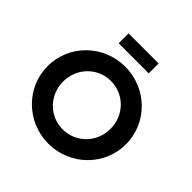

<svg xmlns="http://www.w3.org/2000/svg" viewBox="-205 -963 1146 1146"><g transform="rotate(45 368.0 -390.0)"><path d="M241 -708.3H495.1V-791.7H241ZM368.1 12.5C550.7 12.5 698.6 -132.6 698.6 -312.5C698.6 -492.4 550.7 -637.5 368.1 -637.5C185.4 -637.5 37.5 -492.4 37.5 -312.5C37.5 -132.6 185.4 12.5 368.1 12.5ZM368.1 -108.3C255.6 -108.3 168.1 -199.3 168.1 -312.5C168.1 -425.7 255.6 -516.7 368.1 -516.7C480.6 -516.7 568.1 -425.7 568.1 -312.5C568.1 -199.3 480.6 -108.3 368.1 -108.3Z"/></g></svg>

Font: Afacad
Style: Bold
Weight: 700
Designer: Kristian Moeller
Foundry: Dicotype
Version: Version 1.000